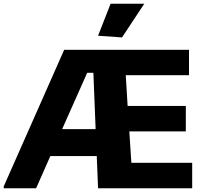

<svg xmlns="http://www.w3.org/2000/svg" viewBox="-25 -1006 1088 1026"><path d="M499 -815 566 -986H746L627 -806ZM-5 -10 318 -740H985V-604H647L657 -440H968V-304H666L677 -136H1002V0H499L492 -172H244L168 0H-5ZM307 -316H486L474 -617H441Z"/></svg>

Font: Encode Sans Wide
Style: Bold
Weight: 700
Designer: Pablo Impallari, Andres Torresi
Foundry: Pablo Impallari, Andres Torresi
Version: Version 1.000; ttfautohint (v1.00) -l 8 -r 50 -G 200 -x 14 -